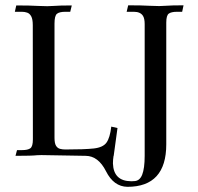

<svg xmlns="http://www.w3.org/2000/svg" viewBox="-20 -599 760 738"><path d="M106 -502Q106 -525.4 99.9 -536.4Q93.8 -547.4 84.2 -550.5Q74.7 -553.7 64.5 -553.7H37.1L42.5 -578.1Q94.7 -578.1 127.4 -576.2Q146.5 -575.2 161.6 -575.2Q172.9 -575.2 185.5 -576.2Q209 -578.1 255.9 -578.1Q250.5 -553.7 250 -553.7H231Q208.5 -553.7 199 -546.1Q189.5 -538.6 189.5 -508.3V-69.3Q189.5 -48.3 195.3 -38.8Q201.2 -29.3 210.7 -26.9Q220.2 -24.4 231 -24.4Q304.7 -24.4 340.3 -28.3Q376 -32.2 389.4 -51Q402.8 -69.8 407.7 -112.3Q422.9 -108.4 431.6 -106.9L417 0H416.5Q414.1 14.6 414.1 29.3Q416.5 97.2 484.4 97.7L494.6 97.2Q516.6 97.2 526.4 72.8Q536.1 48.3 536.1 0V-506.3Q536.1 -527.3 529.8 -537.6Q520 -553.7 494.6 -553.7H466.8L472.7 -578.6Q524.4 -578.6 557.1 -576.7Q576.2 -575.7 591.8 -575.7Q602.5 -575.7 615.2 -576.7Q639.2 -578.6 685.5 -578.6L680.2 -553.7H660.6Q638.2 -553.7 628.7 -546.6Q619.1 -539.6 619.1 -512.2V-44.4Q619.1 119.1 469.7 119.1Q417 118.2 387.5 59.3Q357.9 0.5 309.6 0L139.2 -2.9L122.6 -2.4Q103.5 0 39.6 0L45.4 -22H64.5Q86.9 -22 96.7 -29.1Q106.4 -36.1 106.4 -63.5Z"/></svg>

Font: Quaaykop
Style: Regular
Weight: 400
Designer: Tup Wanders
Foundry: Free font, DO NOT SELL
Version: Version 1.00;July 31, 2023;FontCreator 11.5.0.2430 64-bit